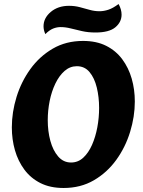

<svg xmlns="http://www.w3.org/2000/svg" viewBox="-20 -930 712 957"><path d="M297 7Q230 7 181.5 -17.5Q133 -42 101.5 -84.5Q70 -127 54.5 -181Q39 -235 39 -295Q39 -371 62.5 -447Q86 -523 131.5 -586Q177 -649 243 -687.5Q309 -726 394 -726Q461 -726 509.5 -701.5Q558 -677 589.5 -634.5Q621 -592 636.5 -538Q652 -484 652 -424Q652 -349 628.5 -272.5Q605 -196 559.5 -133Q514 -70 448 -31.5Q382 7 297 7ZM334 -120Q369 -120 395 -144Q421 -168 438.5 -207.5Q456 -247 465 -295Q474 -343 474 -392Q474 -446 462.5 -493.5Q451 -541 426.5 -570.5Q402 -600 363 -600Q329 -600 302 -576.5Q275 -553 256 -513.5Q237 -474 227.5 -426.5Q218 -379 218 -331Q218 -276 231 -228Q244 -180 270 -150Q296 -120 334 -120ZM206 -760Q197 -780 197 -799Q197 -840 233 -870.5Q269 -901 324 -901Q352 -901 377 -894.5Q402 -888 426.5 -881Q451 -874 476 -874Q497 -874 520 -881.5Q543 -889 571 -910Q586 -883 586 -857Q586 -820 555 -794Q524 -768 456 -768Q419 -768 388.5 -775Q358 -782 332 -788.5Q306 -795 282 -795Q263 -795 244.5 -787.5Q226 -780 206 -760Z"/></svg>

Font: Agbalumo
Style: Regular
Weight: 400
Designer: Raphael Alegbeleye
Foundry: Sorkin Type Co.
Version: Version 1.000; ttfautohint (v1.8.4)